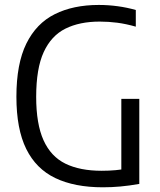

<svg xmlns="http://www.w3.org/2000/svg" viewBox="-20 -770 664 796"><path d="M406.5 6.5Q289 6.5 209.2 -31.8Q129.5 -70 88.8 -152.5Q48 -235 48 -369Q48 -505.5 89.2 -589.2Q130.5 -673 207 -711.2Q283.5 -749.5 389.5 -749.5Q429 -749.5 467.8 -744.2Q506.5 -739 543 -728.5V-659.5Q502.5 -671 466.2 -675.8Q430 -680.5 393.5 -680.5Q310 -680.5 251.2 -651.2Q192.5 -622 161.2 -554Q130 -486 130 -368.5Q130 -256 160.5 -188.5Q191 -121 251.2 -91.5Q311.5 -62 401.5 -62Q431.5 -62 459 -64.5Q486.5 -67 511 -72L483 -42.5V-360H557.5V-7.5Q515 0 479 3.2Q443 6.5 406.5 6.5Z"/></svg>

Font: Encode Sans SC SemiCondensed
Style: Regular
Weight: 400
Width: 4
Designer: Multiple Designers
Foundry: Impallari Type
Version: Version 3.002